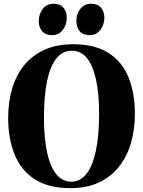

<svg xmlns="http://www.w3.org/2000/svg" viewBox="-20 -989 762 1022"><path d="M355 12.5Q238 12.5 164.8 -35Q91.5 -82.5 57.5 -167.2Q23.5 -252 23.5 -361.5Q23.5 -447 45 -518.5Q66.5 -590 109.8 -642.8Q153 -695.5 217.8 -724.5Q282.5 -753.5 369 -753.5Q485 -753.5 557.8 -707Q630.5 -660.5 664.2 -577.2Q698 -494 698 -384.5Q698 -299 676.8 -226.8Q655.5 -154.5 612.5 -100.8Q569.5 -47 505.2 -17.2Q441 12.5 355 12.5ZM360.5 -22Q407 -22 439.8 -63Q472.5 -104 490 -184.8Q507.5 -265.5 507.5 -384.5Q507.5 -488 491.5 -563.2Q475.5 -638.5 443.5 -678.8Q411.5 -719 362 -719Q314.5 -719 281.5 -679.5Q248.5 -640 231.2 -560.5Q214 -481 214 -362Q214 -258 229.8 -181.8Q245.5 -105.5 278 -63.8Q310.5 -22 360.5 -22ZM256.5 -802Q222.5 -802 204.5 -822.5Q186.5 -843 186.5 -877Q186.5 -914 207.5 -941.5Q228.5 -969 264.5 -969H265.5Q299.5 -969 317.5 -948.2Q335.5 -927.5 335.5 -894Q335.5 -859 314.8 -830.5Q294 -802 257.5 -802ZM456.5 -802Q422.5 -802 404.5 -822.5Q386.5 -843 386.5 -877Q386.5 -914 407.5 -941.5Q428.5 -969 464.5 -969H465.5Q499.5 -969 517.5 -948.2Q535.5 -927.5 535.5 -894Q535.5 -859 514.8 -830.5Q494 -802 457.5 -802Z"/></svg>

Font: Merriweather 120pt ExtraBold
Style: Regular
Weight: 800
Version: Version 2.100